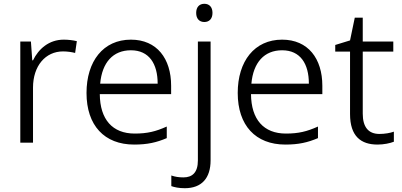

<svg xmlns="http://www.w3.org/2000/svg" viewBox="-20 -752 2120 1012"><path d="M316 -543C238 -543 183 -494 154 -434H150L143 -533H87V0H154V-290C154 -405 220 -481 312 -481C334 -481 356 -478 376 -473L385 -535C365 -540 340 -543 316 -543Z M670 -543C524 -543 436 -429 436 -262C436 -91 530 10 687 10C757 10 805 -1 859 -24V-85C801 -59 757 -48 690 -48C573 -48 507 -122 506 -256H882V-300C882 -443 807 -543 670 -543ZM670 -487C766 -487 811 -416 811 -311H508C518 -423 576 -487 670 -487Z M1014 -684C1014 -653 1031 -636 1057 -636C1083 -636 1100 -653 1100 -684C1100 -715 1083 -732 1057 -732C1031 -732 1014 -715 1014 -684ZM954 240C1043 240 1090 187 1090 93V-533H1023V94C1023 158 993 183 947 183C923 183 903 180 883 173V229C900 235 923 240 954 240Z M1467 -543C1321 -543 1233 -429 1233 -262C1233 -91 1327 10 1484 10C1554 10 1602 -1 1656 -24V-85C1598 -59 1554 -48 1487 -48C1370 -48 1304 -122 1303 -256H1679V-300C1679 -443 1604 -543 1467 -543ZM1467 -487C1563 -487 1608 -416 1608 -311H1305C1315 -423 1373 -487 1467 -487Z M1980 -46C1922 -46 1892 -82 1892 -153V-480H2053V-533H1892V-659H1850L1825 -539L1747 -515V-480H1825V-151C1825 -33 1883 10 1970 10C2003 10 2036 3 2056 -5V-58C2037 -51 2008 -46 1980 -46Z"/></svg>

Font: Noto Sans Thaana Light
Style: Regular
Weight: 300
Designer: David Williams
Foundry: Google Inc.
Version: Version 3.001